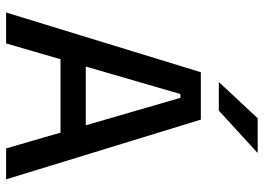

<svg xmlns="http://www.w3.org/2000/svg" viewBox="-138 -728 866 630"><g transform="rotate(90 295.0 -413.0)"><path d="M122.5 0H21L217 -639H372.5L568.5 0H467L301 -572H288.5ZM439.5 -178.5H149V-261.5H439.5ZM250 -699 368 -825.5H480.5V-824L343 -698H250Z"/></g></svg>

Font: Anek Kannada Medium Medium
Style: Regular
Weight: 500
Version: Version 1.003